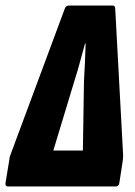

<svg xmlns="http://www.w3.org/2000/svg" viewBox="-40 -675 487 695"><path d="M-11 0Q-22 0 -20 -13L-6 -98Q-6 -106 -2 -115L195 -645Q199 -655 210 -655H367Q377 -655 377 -645L405 -126Q406 -117 405.5 -106.5Q405 -96 403 -84L392 -13Q390 0 379 0ZM153 -130H260L264 -381Q266 -415 267.5 -449Q269 -483 270 -518H268Q258 -483 249 -449Q240 -415 229 -381Z"/></svg>

Font: Sofia Sans Extra Condensed Black
Style: Italic
Weight: 900
Italic angle: -9°
Version: Version 4.100